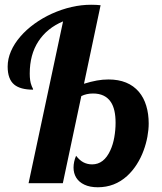

<svg xmlns="http://www.w3.org/2000/svg" viewBox="-20 -770 680 807"><path d="M300.3 -23.4Q289.1 -42 289.1 -65.4Q289.1 -90.3 299.8 -115.2Q314.9 -95.7 331.3 -87.4Q347.7 -79.1 367.2 -79.1Q417 -79.1 443.8 -138.2Q455.1 -162.6 460.4 -193.1Q465.8 -223.6 465.8 -253.9Q465.8 -311.5 445.8 -341.3Q421.9 -377 371.1 -377Q343.8 -377 321.8 -366.2L244.1 0H100.1L245.1 -680.2Q177.7 -651.9 141.4 -596.2Q105 -540.5 105 -460.9Q105 -428.7 112.3 -411.1Q114.3 -404.8 117.2 -399.9Q119.1 -396.5 119.1 -393.1Q65.4 -393.1 39.6 -414.6Q12.2 -437.5 12.2 -490.2Q12.2 -522.5 26.1 -554.7Q40 -586.9 65.9 -616.7Q90.8 -645.5 124.5 -669.9Q158.2 -694.3 197.8 -712.4Q281.7 -750 362.8 -750Q385.3 -750 402.8 -748L333 -418Q362.8 -427.2 387.2 -431.6Q411.6 -436 436 -436Q519.5 -436 564 -383.8Q584.5 -359.4 594.7 -325.4Q605 -291.5 605 -251Q605 -225.1 599.6 -195.6Q594.2 -166 583.5 -137.2Q572.3 -106.4 554.7 -78.9Q537.1 -51.3 514.2 -30.3Q461.9 17.1 391.1 17.1Q357.9 17.1 335 6.3Q312 -4.4 300.3 -23.4Z"/></svg>

Font: Pattaya
Style: Regular
Weight: 400
Designer: Pablo Impallari / Thai characters Designed by Thanarat Vachiruckul and Suppakit Chalermlarp
Foundry: Pablo Impallari
Version: Version 2.001